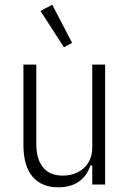

<svg xmlns="http://www.w3.org/2000/svg" viewBox="-20 -788 548 820"><path d="M374 0V-81H366Q352 -38 317.5 -13Q283 12 228 12Q158 12 119 -33.5Q80 -79 80 -170V-512H135V-173Q135 -109 163.5 -73.5Q192 -38 248 -38Q283 -38 311.5 -52Q340 -66 357 -93Q374 -120 374 -157V-512H429V0ZM253 -586 153 -741 203 -768 288 -605Z"/></svg>

Font: IBM Plex Sans Condensed Light
Style: Regular
Weight: 300
Width: 3
Designer: Mike Abbink, Paul van der Laan, Pieter van Rosmalen
Foundry: Bold Monday
Version: Version 3.201